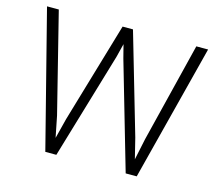

<svg xmlns="http://www.w3.org/2000/svg" viewBox="-101 -839 1098 968"><g transform="rotate(15 448.0 -355.5)"><path d="M221.2 -191.9 243.2 -81.5 270 -187 424.3 -710.9H478.5L630.9 -187L657.2 -80.6L680.7 -191.9L809.1 -710.9H870.6L688.5 0H630.9L469.7 -556.2L451.7 -626.5L434.1 -556.2L269 0H211.4L29.8 -710.9H91.3Z"/></g></svg>

Font: Roboto Light
Style: Regular
Weight: 300
Designer: Google
Version: Version 2.134; 2016; ttfautohint (v1.6)